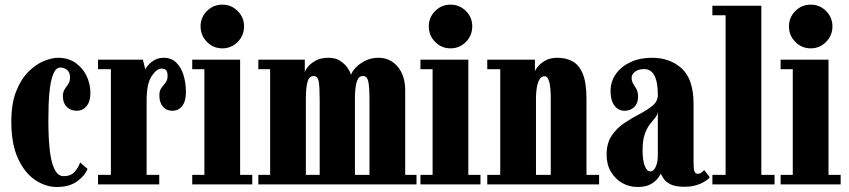

<svg xmlns="http://www.w3.org/2000/svg" viewBox="-20 -774 3562 806"><path d="M218.5 11Q171.5 11 127.5 -18.5Q83.5 -48 55.5 -108.8Q27.5 -169.5 27.5 -263.5Q27.5 -339.5 48 -391Q68.5 -442.5 99.5 -473.2Q130.5 -504 164.2 -517.8Q198 -531.5 224 -531.5Q265.5 -531.5 296 -510.8Q326.5 -490 343 -456.2Q359.5 -422.5 359.5 -383.5Q359.5 -347.5 343.2 -328.2Q327 -309 302.5 -309Q277 -309 260.5 -325.2Q244 -341.5 244 -370Q244 -388 251.5 -399.2Q259 -410.5 266.5 -421.5Q274 -432.5 274 -449Q274 -471 261.2 -480.8Q248.5 -490.5 234 -490.5Q216 -490.5 205.8 -468Q195.5 -445.5 190.5 -410.8Q185.5 -376 184.2 -337.5Q183 -299 183 -267.5Q183 -227 185.2 -186Q187.5 -145 194 -110.8Q200.5 -76.5 213.5 -55.5Q226.5 -34.5 247.5 -34.5Q277.5 -34.5 293.5 -53Q309.5 -71.5 316.5 -92L347.5 -65Q335.5 -35 302.8 -12Q270 11 218.5 11Z M391.5 0V-40H445.5V-483.5H391.5V-523.5H580L590 -482Q594 -495 615.5 -513.2Q637 -531.5 667 -531.5Q699 -531.5 719.5 -511.8Q740 -492 750.2 -459.2Q760.5 -426.5 760.5 -387.5Q760.5 -349.5 745 -329.2Q729.5 -309 703.5 -309Q679 -309 664 -326.2Q649 -343.5 649 -373.5Q649 -393.5 657.8 -405.2Q666.5 -417 675 -427.5Q683.5 -438 683.5 -455Q683.5 -471 677.8 -478.5Q672 -486 657 -486Q638 -486 616.8 -454.8Q595.5 -423.5 595.5 -352V-40H648.5V0Z M913.5 -571Q875.5 -571 848.8 -598Q822 -625 822 -663.5Q822 -701 848.8 -727.8Q875.5 -754.5 913.5 -754.5Q951 -754.5 977.8 -727.8Q1004.5 -701 1004.5 -663.5Q1004.5 -625 977.8 -598Q951 -571 913.5 -571ZM787 0V-40H838V-483.5H787V-523.5H988V-40H1039V0Z M1064.5 0V-40H1114V-483.5H1064.5V-523.5H1259.5V-470Q1259.5 -476 1270.5 -491Q1281.5 -506 1303.8 -518.8Q1326 -531.5 1358.5 -531.5Q1389 -531.5 1409 -518Q1429 -504.5 1440 -487.5Q1451 -470.5 1454 -460Q1457 -472.5 1472.5 -489.2Q1488 -506 1512.8 -518.8Q1537.5 -531.5 1568.5 -531.5Q1618 -531.5 1649.5 -494Q1681 -456.5 1681 -393.5V-40H1728.5V0ZM1264 -362.5V-40H1322V-354Q1322 -409 1318 -432Q1314 -455 1296.5 -455Q1279 -455 1271.8 -433.2Q1264.5 -411.5 1264 -362.5ZM1470 -372.5V-40H1531V-354Q1531 -409 1526 -432Q1521 -455 1504 -455Q1486 -455 1478.8 -434.5Q1471.5 -414 1470 -372.5Z M1871.5 -571Q1833.5 -571 1806.8 -598Q1780 -625 1780 -663.5Q1780 -701 1806.8 -727.8Q1833.5 -754.5 1871.5 -754.5Q1909 -754.5 1935.8 -727.8Q1962.5 -701 1962.5 -663.5Q1962.5 -625 1935.8 -598Q1909 -571 1871.5 -571ZM1745 0V-40H1796V-483.5H1745V-523.5H1946V-40H1997V0Z M2025.5 0V-40H2080V-483.5H2025.5V-523.5H2225.5V-475.5Q2226.5 -479.5 2237 -493.2Q2247.5 -507 2268.2 -519.2Q2289 -531.5 2320 -531.5Q2355.5 -531.5 2383 -516.8Q2410.5 -502 2426.2 -464.8Q2442 -427.5 2442 -359V-40H2495V0ZM2230 -368.5V-40H2292V-360.5Q2292 -454 2266.5 -454Q2233 -454 2230 -368.5Z M2656.5 11Q2621.5 11 2592 -5.8Q2562.5 -22.5 2544.5 -53Q2526.5 -83.5 2526.5 -124.5Q2526.5 -173.5 2548.2 -205.2Q2570 -237 2602 -258.2Q2634 -279.5 2666 -296Q2698 -312.5 2719.8 -330.8Q2741.5 -349 2741.5 -375.5Q2741.5 -484 2684 -484Q2660.5 -484 2646 -473.2Q2631.5 -462.5 2631.5 -447.5Q2631.5 -433 2638.2 -422.5Q2645 -412 2651.8 -400Q2658.5 -388 2658.5 -367.5Q2658.5 -340 2642.5 -324.5Q2626.5 -309 2601.5 -309Q2575.5 -309 2559.2 -331Q2543 -353 2543 -391Q2543 -431.5 2565.2 -463.2Q2587.5 -495 2626.8 -513.2Q2666 -531.5 2716.5 -531.5Q2793 -531.5 2842.2 -486.2Q2891.5 -441 2891.5 -338V-91Q2891.5 -63 2895.5 -53.8Q2899.5 -44.5 2908.5 -44.5Q2918.5 -44.5 2925.5 -50.2Q2932.5 -56 2936 -60L2959.5 -30Q2950 -16.5 2921.2 -3.2Q2892.5 10 2854 10Q2814.5 10 2794.2 -0.5Q2774 -11 2765.8 -24.2Q2757.5 -37.5 2753.5 -45Q2752 -40 2742.2 -26.5Q2732.5 -13 2712 -1Q2691.5 11 2656.5 11ZM2709.5 -54.5Q2724 -54.5 2732.8 -74Q2741.5 -93.5 2741.5 -121V-304.5Q2739.5 -290.5 2729.5 -278.8Q2719.5 -267 2707.5 -251.5Q2695.5 -236 2686.5 -210.5Q2677.5 -185 2677.5 -143.5Q2677.5 -99.5 2686.8 -77Q2696 -54.5 2709.5 -54.5Z M2970.5 0V-40H3026V-710H2970.5V-750H3176V-40H3231.5V0Z M3383.5 -571Q3345.5 -571 3318.8 -598Q3292 -625 3292 -663.5Q3292 -701 3318.8 -727.8Q3345.5 -754.5 3383.5 -754.5Q3421 -754.5 3447.8 -727.8Q3474.5 -701 3474.5 -663.5Q3474.5 -625 3447.8 -598Q3421 -571 3383.5 -571ZM3257 0V-40H3308V-483.5H3257V-523.5H3458V-40H3509V0Z"/></svg>

Font: Imbue 10pt Black
Style: Regular
Weight: 900
Designer: Tyler Finck
Foundry: Etcetera Type Company
Version: Version 1.102; ttfautohint (v1.8.3)